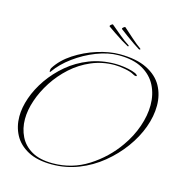

<svg xmlns="http://www.w3.org/2000/svg" viewBox="-104 -774 826 882"><g transform="rotate(15 309.0 -332.5)"><path d="M415 -600Q405 -605 385.5 -617Q366 -629 346.5 -642.5Q327 -656 314 -665Q314 -665 313.5 -665.5Q313 -666 313 -667Q313 -670 318 -674Q323 -678 326 -678Q344 -663 372 -639.5Q400 -616 420 -604Q422 -602 420.5 -599.5Q419 -597 415 -600ZM470 -599Q460 -605 441.5 -617.5Q423 -630 403.5 -644.5Q384 -659 372 -668Q372 -668 371.5 -669Q371 -670 371 -670Q371 -673 376 -677Q381 -681 384 -681Q402 -665 429.5 -640.5Q457 -616 476 -603Q478 -601 476.5 -599Q475 -597 470 -599ZM220 16Q151 16 106.5 -8Q62 -32 41 -71.5Q20 -111 20 -159Q20 -201 36.5 -248.5Q53 -296 84.5 -341.5Q116 -387 160.5 -424.5Q205 -462 261.5 -484Q318 -506 384 -506Q403 -506 425 -503Q447 -500 465.5 -494.5Q484 -489 490 -483Q493 -480 493 -478Q493 -476 488 -476Q482 -476 474 -481Q461 -489 432.5 -494.5Q404 -500 383 -500Q324 -500 272.5 -478Q221 -456 180 -419Q139 -382 109.5 -336.5Q80 -291 64 -243.5Q48 -196 48 -154Q48 -109 66.5 -71.5Q85 -34 123.5 -12Q162 10 223 10Q315 10 391 -38.5Q467 -87 518 -160Q552 -208 570.5 -261.5Q589 -315 589 -364Q589 -415 568 -456.5Q547 -498 503 -523Q459 -548 389 -548Q339 -548 284 -526.5Q229 -505 182 -470.5Q135 -436 107 -396Q104 -392 103 -392Q101 -392 101 -397Q101 -407 104 -411Q131 -454 180 -486Q229 -518 286 -536Q343 -554 392 -554Q472 -554 522 -529Q572 -504 595 -462.5Q618 -421 618 -369Q618 -319 598.5 -265.5Q579 -212 542.5 -162Q506 -112 456.5 -71.5Q407 -31 347 -7.5Q287 16 220 16Z"/></g></svg>

Font: Explora
Style: Regular
Weight: 400
Designer: Robert E. Leuschke
Foundry: Robert E. Leuschke
Version: Version 1.010